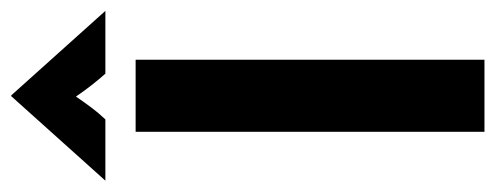

<svg xmlns="http://www.w3.org/2000/svg" viewBox="-309 -596 888 344"><g transform="rotate(-90 135.0 -424.0)"><path d="M70.8 0V-625H200V0ZM-16.7 -679.2 134.7 -847.9H136.1L287.5 -679.2H175Q163.9 -691.7 154.2 -704.2Q144.4 -716.7 134 -731.9Q123.6 -716.7 114.2 -704.2Q104.9 -691.7 93.1 -679.2Z"/></g></svg>

Font: Afacad Flux
Style: Regular
Weight: 400
Designer: Kristian Moeller
Foundry: Dicotype
Version: Version 1.100